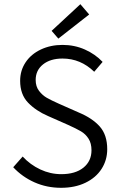

<svg xmlns="http://www.w3.org/2000/svg" viewBox="-20 -883 570 915"><path d="M43 -86 88 -137Q124 -98 172 -75.5Q220 -53 272 -53Q339 -53 377.5 -84Q416 -115 416 -167Q416 -200 402 -222Q388 -244 366 -257Q344 -270 304 -288L209 -330Q151 -355 113.5 -394Q76 -433 76 -498Q76 -547 102 -586Q128 -625 174.5 -647Q221 -669 278 -669Q335 -669 384.5 -647Q434 -625 469 -588L429 -541Q364 -604 278 -604Q220 -604 185 -576Q150 -548 150 -502Q150 -471 166 -450Q182 -429 203 -417Q224 -405 260 -389L355 -347Q420 -320 455.5 -280Q491 -240 491 -172Q491 -120 464 -78Q437 -36 387 -12Q337 12 271 12Q203 12 144.5 -14Q86 -40 43 -86ZM226 -736 363 -863 405 -814 258 -699Z"/></svg>

Font: Assistant-zap
Style: zap
Weight: 400
Designer: Hebrew By Ben Nathan, Latin by Paul Hunt
Version: Version 2.001